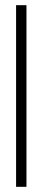

<svg xmlns="http://www.w3.org/2000/svg" viewBox="-20 -720 164 740"><path d="M42 0V-700H82V0Z"/></svg>

Font: Stick No Bills ExtraLight ExtraLight
Style: Regular
Weight: 250
Version: Version 2.000